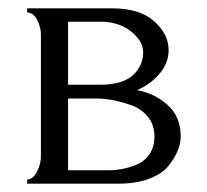

<svg xmlns="http://www.w3.org/2000/svg" viewBox="-20 -440 495 460"><path d="M384 -320Q384 -288 361 -262Q338 -236 308 -224Q349 -217 381 -189Q413 -161 413 -113Q413 -97 406 -79.5Q399 -62 384 -43Q369 -24 338 -12Q307 0 265 0H45V-10Q59 -10 68.5 -28.5Q78 -47 78 -65V-357Q78 -375 69 -392.5Q60 -410 45 -410V-420H249Q315 -420 349.5 -389Q384 -358 384 -320ZM143 -388V-237H220Q273 -237 298 -259.5Q323 -282 323 -315Q323 -341 294 -364.5Q265 -388 220 -388ZM143 -32H241Q256 -32 272 -35Q288 -38 307 -45.5Q326 -53 338 -70.5Q350 -88 350 -114Q350 -141 334 -160.5Q318 -180 293 -188.5Q268 -197 248 -200.5Q228 -204 210 -204H143Z"/></svg>

Font: Forum
Style: Regular
Weight: 400
Designer: Denis Masharov
Foundry: Denis Masharov
Version: Version 1.000